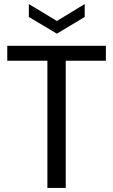

<svg xmlns="http://www.w3.org/2000/svg" viewBox="-20 -932 562 952"><path d="M16 0ZM16 0ZM306 0H215V-631H16V-705H505V-631H306ZM262 -765 123 -848V-912L262 -828L400 -912V-848Z"/></svg>

Font: Ulagadi Sans
Style: Regular
Weight: 400
Designer: Ninad Kale (Devanagari), Jonny Pinhorn (Latin)
Foundry: Indian Type Foundry
Version: Version 3.01;March 29, 2020;FontCreator 12.0.0.2522 64-bit; 